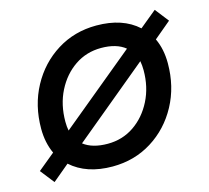

<svg xmlns="http://www.w3.org/2000/svg" viewBox="-79 -575 738 678"><g transform="rotate(-15 290.0 -236.0)"><path d="M41 12 1 -39 63 -90Q44 -131 44 -182Q44 -267 81 -335.5Q118 -404 182 -444Q246 -484 326 -484Q422 -484 478 -433L540 -484L579 -434L517 -382Q536 -342 536 -290Q536 -205 499 -136.5Q462 -68 398 -28Q334 12 254 12Q159 12 102 -39ZM133 -184Q133 -166 136 -151L410 -377Q378 -403 322 -403Q268 -403 225.5 -374Q183 -345 158 -295.5Q133 -246 133 -184ZM258 -70Q312 -70 354.5 -99Q397 -128 422 -177.5Q447 -227 447 -288Q447 -306 444 -322L170 -95Q202 -70 258 -70Z"/></g></svg>

Font: Sometype Mono Medium
Style: Italic
Weight: 500
Italic angle: -12°
Monospace: yes
Designer: Ryoichi Tsunekawa
Foundry: Dharma Type
Version: Version 1.000; ttfautohint (v1.8.3)